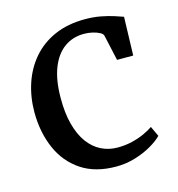

<svg xmlns="http://www.w3.org/2000/svg" viewBox="-91 -649 686 740"><g transform="rotate(-15 252.0 -279.0)"><path d="M284 11Q200.5 11 144.8 -26.2Q89 -63.5 61 -127.5Q33 -191.5 32.5 -271.5Q32.5 -333 50.5 -387Q68.5 -441 104 -482Q139.5 -523 192 -546Q244.5 -569 313 -569Q347 -569 375.5 -563.5Q404 -558 426 -551Q448 -544 461.5 -539L457 -385.5H392.5L370 -487Q368.5 -495.5 356.5 -501.8Q344.5 -508 328 -511.8Q311.5 -515.5 294.5 -515.5Q250 -515.5 216.2 -491.2Q182.5 -467 163.8 -419.5Q145 -372 144.5 -302Q144 -240 156.2 -194.2Q168.5 -148.5 190.5 -118.5Q212.5 -88.5 242.5 -73.5Q272.5 -58.5 308 -58.5Q338.5 -58.5 365.5 -65Q392.5 -71.5 414.5 -81.5Q436.5 -91.5 451.5 -102L470.5 -61.5Q454 -44.5 425 -27.8Q396 -11 359.5 0Q323 11 284 11Z"/></g></svg>

Font: Merriweather 20pt
Style: Regular
Weight: 400
Version: Version 2.100